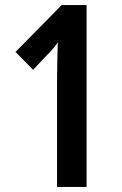

<svg xmlns="http://www.w3.org/2000/svg" viewBox="-20 -734 480 754"><path d="M204 0V-413Q204 -453 205 -495Q206 -537 207 -568Q201 -558 190.5 -545.5Q180 -533 167 -520L110 -460L41 -530L222 -714H320V0Z"/></svg>

Font: Noto Sans Devanagari UI ExtraCondensed SemiBold
Style: Regular
Weight: 600
Width: 2
Designer: Jelle Bosma - Monotype Design Team
Foundry: Monotype Imaging Inc.
Version: Version 2.004; ttfautohint (v1.8.4.7-5d5b)